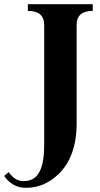

<svg xmlns="http://www.w3.org/2000/svg" viewBox="-121 -722 476 917"><path d="M-8 143Q12 143 30 135.5Q48 128 61.5 108.5Q75 89 82.5 55.5Q90 22 90 -29V-603Q90 -670 12 -670V-702H322V-670Q245 -670 245 -603V-127Q245 -55 223.5 6.5Q202 68 158 110Q127 140 88.5 157.5Q50 175 2 175Q-31 175 -57.5 159.5Q-84 144 -101 118L-80 100Q-63 123 -46 133Q-29 143 -8 143Z"/></svg>

Font: Cafe24 Danjunghae
Style: Regular
Weight: 400
Designer: Cafe24 thkim, hmlim, mnelim, nhlee, sslee, sskim, smlim, yjkim, sdjeong, hskwak & 4IRTF
Foundry: Cafe24
Version: Version 1.000